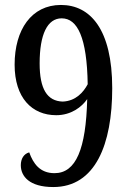

<svg xmlns="http://www.w3.org/2000/svg" viewBox="-20 -744 520 775"><path d="M195 11C365 11 433 -161 433 -388C433 -626 344 -724 226 -724C107 -724 39 -624 39 -483C39 -349 109 -279 207 -279C267 -279 310 -312 332 -344C327 -143 287 -45 200 -45C141 -45 114 -84 98 -129C76 -123 64 -103 64 -77C64 -33 98 11 195 11ZM233 -334C170 -336 140 -385 140 -488C140 -605 171 -670 229 -670C293 -670 331 -592 334 -404C317 -372 286 -336 233 -334Z"/></svg>

Font: Noto Serif Bengali Condensed Medium
Style: Regular
Weight: 500
Width: 3
Designer: Juan Bruce, Universal Thirst, Indian Type Foundry and the Monotype Design Team.
Foundry: Monotype Imaging Inc.
Version: Version 2.003